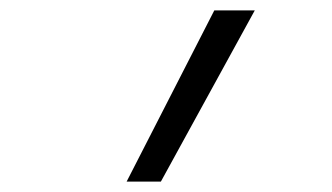

<svg xmlns="http://www.w3.org/2000/svg" viewBox="-20 -792 640 370"><path d="M224 -442 393 -772H471L290 -442Z"/></svg>

Font: Iosevka Light Extended Oblique
Style: Regular
Weight: 300
Width: 7
Italic angle: -9°
Monospace: yes
Designer: Belleve Invis
Foundry: Belleve Invis
Version: Version 32.5.0; ttfautohint (v1.8.4)